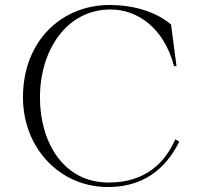

<svg xmlns="http://www.w3.org/2000/svg" viewBox="-20 -735 803 769"><path d="M418 -715C231 -715 72 -575 72 -345C72 -143 219 15 414 14C582 14 660 -91 698 -168L682 -177C642 -85 563 -3 414 -4C234 -4 140 -166 140 -344C140 -533 246 -697 423 -697C531 -697 637 -623 677 -470H687L665 -637C613 -681 529 -715 418 -715Z"/></svg>

Font: Sprat Light
Style: Regular
Weight: 300
Designer: Ethan Nakache
Foundry: Collletttivo
Version: Version 2.000;Glyphs 3.2 (3217)